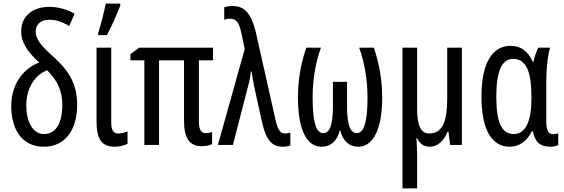

<svg xmlns="http://www.w3.org/2000/svg" viewBox="-20 -800 3112 1060"><path d="M252 -762C163 -762 97 -714 97 -626C97 -562 135 -512 196 -455C101 -418 42 -327 42 -215C42 -87 100 10 222 10C342 10 406 -86 406 -221C406 -332 364 -406 278 -484C218 -537 177 -578 177 -627C177 -666 206 -691 253 -691C288 -691 324 -680 362 -656L392 -724C357 -745 308 -762 252 -762ZM240 -412C299 -355 324 -294 324 -223C324 -118 288 -60 223 -60C158 -60 125 -134 125 -217C125 -305 165 -382 240 -412Z M522 -606H570C597 -655 625 -721 644 -769V-780H564C559 -751 533 -648 522 -618ZM594 -537H513V-128C513 -31 543 10 612 10C639 10 664 4 684 -6V-75C674 -69 651 -63 633 -63C605 -63 594 -81 594 -129Z M1116 -65C1090 -65 1078 -84 1078 -132V-467H1156V-537H749L700 -501V-467H777V0H858V-467H996V-131C996 -38 1026 7 1091 7C1115 7 1138 3 1151 -5V-72C1140 -67 1127 -65 1116 -65Z M1183 0H1266L1355 -345C1360 -365 1363 -385 1365 -405H1369C1374 -373 1380 -335 1388 -301L1428 -119C1449 -31 1479 10 1540 10C1556 10 1571 8 1583 3V-68C1575 -65 1565 -63 1554 -63C1527 -63 1514 -83 1502 -134L1391 -628C1366 -725 1331 -767 1263 -767C1246 -767 1231 -764 1218 -760V-691C1227 -695 1238 -697 1251 -697C1287 -697 1301 -669 1312 -620L1331 -529Z M2044 -537H1963C1994 -450 2009 -355 2009 -260C2009 -130 1990 -65 1950 -65C1912 -66 1896 -113 1896 -215V-348H1818V-215C1818 -114 1802 -65 1765 -65C1724 -65 1706 -129 1706 -261C1706 -359 1721 -451 1752 -537H1671C1639 -442 1625 -358 1625 -260C1625 -87 1672 10 1754 10C1808 10 1842 -23 1856 -81H1858C1872 -23 1907 10 1958 10C2040 10 2090 -87 2090 -260C2090 -357 2075 -445 2044 -537Z M2530 -537H2449V-257C2449 -129 2423 -63 2349 -63C2304 -63 2283 -108 2283 -194V-537H2202V240H2283V58C2283 31 2281 -3 2279 -39H2282C2297 -6 2320 10 2353 10C2393 10 2431 -20 2451 -73H2456L2465 0H2530Z M2794 10C2846 10 2889 -20 2916 -75H2922C2934 -14 2963 10 3019 10C3033 10 3054 6 3062 1V-64C3053 -61 3043 -59 3032 -59C3008 -59 2996 -82 2996 -129V-349C2996 -427 3004 -494 3017 -537H2952C2941 -518 2931 -487 2926 -460H2921C2894 -518 2855 -547 2799 -547C2698 -547 2638 -452 2638 -267C2638 -85 2694 10 2794 10ZM2816 -60C2750 -60 2720 -123 2720 -266C2720 -401 2748 -475 2813 -475C2882 -475 2914 -410 2914 -267V-256C2914 -129 2881 -60 2816 -60Z"/></svg>

Font: Noto Sans UI Condensed
Style: Regular
Weight: 400
Width: 3
Designer: Monotype Design Team
Foundry: Monotype Imaging Inc.
Version: Version 1.901